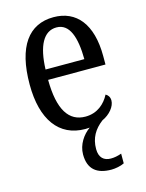

<svg xmlns="http://www.w3.org/2000/svg" viewBox="-117 -617 696 918"><g transform="rotate(-15 231.0 -158.0)"><path d="M319 230C338 230 366 225 383 216V168C363 175 347 178 330 178C296 178 273 159 273 116C273 61 297 22 338 -9C376 -26 404 -60 404 -90C404 -108 394 -119 384 -124C363 -83 324 -47 265 -47C183 -47 138 -114 137 -263H421V-305C421 -463 352 -546 239 -546C116 -546 46 -452 46 -264C46 -90 119 10 248 10C256 10 263 9 270 9C236 33 206 76 206 125C206 199 248 230 319 230ZM330 -314H138C142 -430 176 -495 240 -495C305 -495 329 -422 330 -314Z"/></g></svg>

Font: Noto Serif Myanmar Condensed
Style: Regular
Weight: 400
Width: 3
Designer: Ben Mitchell and the Monotype Design Team
Foundry: Monotype Imaging Inc.
Version: Version 2.106